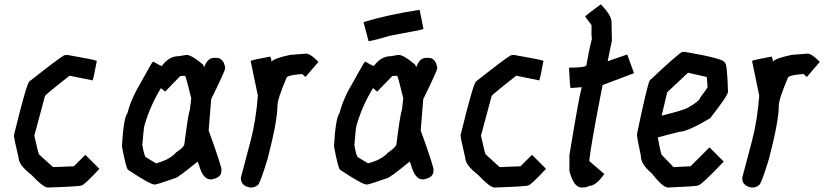

<svg xmlns="http://www.w3.org/2000/svg" viewBox="-20 -882 3798 882"><path d="M288.1 -629.9Q412.6 -608.4 424.8 -602.5Q409.2 -518.1 405.3 -512.7L299.8 -534.2Q187 -446.3 186.5 -440.4L137.7 -258.8Q155.3 -178.7 159.2 -172.9L223.6 -114.3L319.3 -118.2L372.1 -170.9L436.5 -106.4Q365.7 -30.3 354.5 -30.3Q354.5 -25.9 200.2 -20.5Q179.2 -20.5 124 -79.1Q65.4 -124.5 65.4 -157.2Q43.9 -248 43.9 -260.7Q104.5 -508.8 116.2 -508.8Q246.1 -611.3 274.4 -627.9Z M836.9 -629.9Q859.9 -629.9 913.1 -585L917 -575.2H918.9Q933.1 -616.2 963.9 -616.2H973.6Q1007.8 -616.2 1014.6 -569.3Q1014.6 -557.6 950.2 -426.8L938.5 -282.2Q980 -169.4 997.1 -108.4V-96.7Q997.1 -65.4 950.2 -57.6H948.2Q911.6 -57.6 893.6 -126L887.7 -139.6Q794.4 -63.5 784.2 -63.5Q701.2 -34.2 690.4 -34.2Q669.9 -34.2 567.4 -102.5Q558.1 -114.3 540 -210Q547.9 -341.8 565.4 -362.3Q583.5 -431.6 626 -501Q679.2 -598.6 682.6 -598.6H684.6Q717.3 -579.1 723.6 -579.1Q755.9 -624 801.8 -624ZM805.7 -530.3 739.3 -461.9H737.3L719.7 -477.5Q670.4 -397.9 643.6 -305.7Q640.1 -294.9 633.8 -215.8Q643.6 -159.2 651.4 -159.2L696.3 -131.8Q757.3 -146.5 790 -182.6Q827.1 -207 827.1 -221.7Q844.7 -360.4 852.5 -377.9L858.4 -430.7Q835 -527.3 831.1 -532.2L825.2 -534.2Q805.7 -533.2 805.7 -530.3Z M1387.2 -635.7Q1406.7 -634.8 1441.9 -598.6V-596.7L1383.3 -528.3L1367.7 -542Q1295.4 -536.6 1295.4 -522.5Q1254.4 -426.8 1254.4 -395.5Q1254.4 -326.2 1209.5 -153.3Q1175.8 -42 1164.6 -32.2Q1148.9 -20.5 1135.3 -20.5H1129.4Q1086.4 -28.3 1086.4 -63.5V-65.4L1131.3 -235.4Q1155.3 -325.2 1164.6 -442.4L1131.3 -602.5Q1145.5 -608.4 1221.2 -622.1Q1227.1 -610.8 1227.1 -598.6Q1239.3 -614.3 1313 -629.9Z M1811 -629.9Q1834 -629.9 1887.2 -585L1891.1 -575.2H1893.1Q1907.2 -616.2 1938 -616.2H1947.8Q1981.9 -616.2 1988.8 -569.3Q1988.8 -557.6 1924.3 -426.8L1912.6 -282.2Q1954.1 -169.4 1971.2 -108.4V-96.7Q1971.2 -65.4 1924.3 -57.6H1922.4Q1885.7 -57.6 1867.7 -126L1861.8 -139.6Q1768.6 -63.5 1758.3 -63.5Q1675.3 -34.2 1664.6 -34.2Q1644 -34.2 1541.5 -102.5Q1532.2 -114.3 1514.2 -210Q1522 -341.8 1539.6 -362.3Q1557.6 -431.6 1600.1 -501Q1653.3 -598.6 1656.7 -598.6H1658.7Q1691.4 -579.1 1697.8 -579.1Q1730 -624 1775.9 -624ZM1779.8 -530.3 1713.4 -461.9H1711.4L1693.8 -477.5Q1644.5 -397.9 1617.7 -305.7Q1614.3 -294.9 1607.9 -215.8Q1617.7 -159.2 1625.5 -159.2L1670.4 -131.8Q1731.4 -146.5 1764.2 -182.6Q1801.3 -207 1801.3 -221.7Q1818.8 -360.4 1826.7 -377.9L1832.5 -430.7Q1809.1 -527.3 1805.2 -532.2L1799.3 -534.2Q1779.8 -533.2 1779.8 -530.3ZM1907.7 -836.9 1925.3 -749Q1920.9 -745.1 1771 -717.8Q1714.4 -700.2 1673.3 -692.4L1649.9 -780.3Q1756.3 -813.5 1907.7 -836.9Z M2339.8 -629.9Q2464.4 -608.4 2476.6 -602.5Q2460.9 -518.1 2457 -512.7L2351.6 -534.2Q2238.8 -446.3 2238.3 -440.4L2189.5 -258.8Q2207 -178.7 2210.9 -172.9L2275.4 -114.3L2371.1 -118.2L2423.8 -170.9L2488.3 -106.4Q2417.5 -30.3 2406.2 -30.3Q2406.2 -25.9 2252 -20.5Q2231 -20.5 2175.8 -79.1Q2117.2 -124.5 2117.2 -157.2Q2095.7 -248 2095.7 -260.7Q2156.2 -508.8 2168 -508.8Q2297.9 -611.3 2326.2 -627.9Z M2740.2 -862.3Q2789.1 -810.5 2789.1 -782.2L2791 -696.3L2771.5 -600.6L2861.3 -631.8L2892.6 -545.9L2748 -491.2Q2695.3 -220.7 2687.5 -149.4V-141.6L2755.9 -83Q2717.8 -28.3 2687.5 -28.3Q2674.3 -20.5 2656.2 -20.5H2652.3Q2615.2 -20.5 2595.7 -96.7V-168.9Q2638.7 -432.1 2652.3 -481.4H2650.4L2601.6 -477.5Q2598.1 -477.5 2593.8 -571.3H2595.7Q2673.8 -571.3 2673.8 -583Q2685.5 -651.4 2699.2 -704.1L2697.3 -717.8V-766.6L2668 -805.7Q2672.4 -813 2740.2 -862.3Z M3127 -643.6Q3308.6 -612.3 3308.6 -594.7Q3320.8 -594.7 3324.2 -460Q3324.2 -443.4 3242.2 -338.9Q3137.2 -276.4 3099.6 -276.4L3002 -251Q3016.1 -168.9 3021.5 -168.9L3074.2 -114.3L3152.3 -118.2L3238.3 -204.1H3240.2L3304.7 -139.6Q3200.2 -30.3 3187.5 -30.3Q3187.5 -26.4 3048.8 -20.5Q3024.9 -20.5 2972.7 -86.9Q2923.8 -127.4 2923.8 -167Q2906.2 -248.5 2906.2 -264.6V-266.6Q2953.1 -491.2 2964.8 -512.7Q3104 -643.6 3115.2 -643.6ZM3140.6 -547.9 3044.9 -458 3019.5 -350.6Q3121.6 -376 3140.6 -387.7Q3193.4 -417 3197.3 -434.6Q3230.5 -477.5 3230.5 -483.4L3226.6 -528.3Z M3690.4 -635.7Q3710 -634.8 3745.1 -598.6V-596.7L3686.5 -528.3L3670.9 -542Q3598.6 -536.6 3598.6 -522.5Q3557.6 -426.8 3557.6 -395.5Q3557.6 -326.2 3512.7 -153.3Q3479 -42 3467.8 -32.2Q3452.1 -20.5 3438.5 -20.5H3432.6Q3389.6 -28.3 3389.6 -63.5V-65.4L3434.6 -235.4Q3458.5 -325.2 3467.8 -442.4L3434.6 -602.5Q3448.7 -608.4 3524.4 -622.1Q3530.3 -610.8 3530.3 -598.6Q3542.5 -614.3 3616.2 -629.9Z"/></svg>

Font: ww_drahtTSB
Style: Regular
Weight: 400
Designer: Dr. Wolfgang Wiebecke
Version: Version 1.06 May 21, 2010, initial release